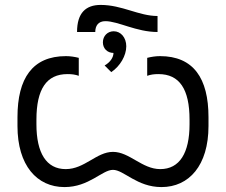

<svg xmlns="http://www.w3.org/2000/svg" viewBox="-20 -754 918 780"><path d="M367 -624C367 -649 379 -668 408 -668C460 -668 534 -624 620 -624V-689C544 -689 476 -734 389 -734C329 -734 293 -702 293 -624ZM432 -461C468 -485 493 -528 493 -566C493 -601 471 -627 442 -627C417 -627 398 -608 398 -582C398 -557 416 -539 441 -539C441 -521 428 -501 405 -488ZM242 6C342 6 395 -64 439 -64C483 -64 536 6 636 6C748 6 827 -82 827 -242V-278C827 -436 766 -526 630 -526C612 -526 594 -523 578 -519V-446C592 -451 605 -453 624 -453C709 -453 750 -392 750 -268V-249C750 -133 710 -67 631 -67C557 -67 506 -137 439 -137C372 -137 324 -67 247 -67C168 -67 128 -133 128 -249V-268C128 -392 169 -453 254 -453C273 -453 286 -451 300 -446V-519C284 -523 266 -526 248 -526C112 -526 51 -436 51 -278V-242C51 -82 130 6 242 6Z"/></svg>

Font: Fixel Text Regular
Style: Regular
Weight: 400
Width: 4
Designer: AlfaBravo + MacPaw
Foundry: Kyrylo Tkachov, Marchela Mozhyna, Serhii Makarenko, Maria Weinstein, Zakhar Kryvoshyya
Version: Version 1.211